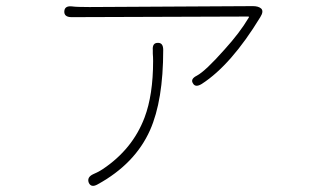

<svg xmlns="http://www.w3.org/2000/svg" viewBox="-20 -549 1040 627"><path d="M299 53Q278 65 270 48Q263 30 284 20L297 14Q307 9 316 3Q413 -62 452 -165Q480 -239 480 -350Q480 -362 479 -374V-385Q477 -409 495 -409Q513 -410 513 -386Q513 -221 470 -124Q421 -14 299 53ZM639 -275Q618 -262 610 -277Q601 -291 623 -302Q651 -317 713 -387Q763 -442 792 -491Q795 -495 790 -495L214 -493Q189 -493 190 -512Q191 -531 216 -528Q229 -526 272 -526L806 -529Q824 -529 833 -521Q842 -512 830 -493Q735 -337 639 -275Z"/></svg>

Font: Resource Han Rounded KR ExtraLight
Style: Regular
Weight: 250
Designer: Cyano Hao (round all glyphs); Ryoko NISHIZUKA 西塚涼子 (kana, bopomofo & ideographs); Paul D. Hunt (Latin, Greek & Cyrillic)
Foundry: Cyano Hao
Version: 0.990